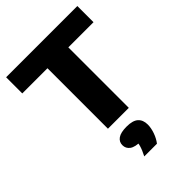

<svg xmlns="http://www.w3.org/2000/svg" viewBox="-244 -700 1054 1054"><g transform="rotate(-45 283.5 -173.0)"><path d="M202.5 0V-469.5H7V-595H560V-469.5H364.5V0ZM236 248.5Q253 215.5 259.5 192.5Q266 169.5 266 144.5L295.5 177H284Q236.5 177 215.5 161.5Q194.5 146 194.5 120Q194.5 94 216 79Q237.5 64 283.5 64Q330.5 64 352 83.2Q373.5 102.5 373.5 138.5Q373.5 165 362.8 195.5Q352 226 334.5 248.5Z"/></g></svg>

Font: Encode Sans SC Condensed Thin
Style: Bold
Weight: 700
Version: Version 3.002